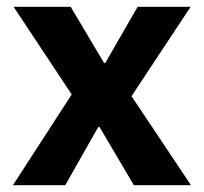

<svg xmlns="http://www.w3.org/2000/svg" viewBox="-20 -545 600 565"><path d="M18 0 191 -267 20 -525H188L286 -360H290L385 -525H541L367 -262L542 0H374L273 -171H269L172 0Z"/></svg>

Font: IBM Plex Sans Devanagari
Style: Bold
Weight: 700
Designer: Mike Abbink, Paul van der Laan, Pieter van Rosmalen, Erin McLaughlin
Foundry: Bold Monday
Version: Version 1.1